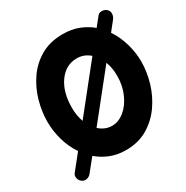

<svg xmlns="http://www.w3.org/2000/svg" viewBox="-149 -680 858 887"><g transform="rotate(-30 279.5 -237.0)"><path d="M39.6 77.1Q27.8 69.3 24.2 54.9Q20.5 40.5 29.3 29.8L93.3 -50.3Q65.9 -90.8 52 -139.6Q38.1 -188.5 38.1 -237.3Q38.1 -291 53.7 -346.7Q69.3 -402.3 101.6 -449.2Q133.8 -496.1 183.6 -524.9Q233.4 -553.7 301.8 -553.7Q348.1 -553.7 385.5 -539.1Q422.9 -524.4 452.1 -500L489.3 -546.4Q498 -556.6 513.4 -555.4Q528.8 -554.2 538.1 -544.4Q547.9 -534.2 546.6 -520Q545.4 -505.9 537.1 -495.6L498.5 -447.3Q525.9 -406.2 539.6 -357.7Q553.2 -309.1 553.2 -262.7Q553.2 -208.5 536.6 -152.3Q520 -96.2 486.8 -48.8Q453.6 -1.5 404.1 27.8Q354.5 57.1 288.6 57.1Q243.2 57.1 205.8 42.2Q168.5 27.3 139.2 2L86.9 66.9Q78.1 78.1 64.7 81.5Q51.3 85 39.6 77.1ZM301.8 -424.3Q242.7 -424.3 205.6 -372.3Q168.5 -320.3 168.5 -237.3Q168.5 -195.8 181.2 -160.6L370.6 -397.9Q340.3 -424.3 301.8 -424.3ZM423.8 -262.7Q423.8 -303.2 410.6 -337.9L220.7 -100.1Q251.5 -72.3 288.6 -72.3Q323.2 -72.3 354.2 -97.4Q385.3 -122.6 404.5 -165.8Q423.8 -209 423.8 -262.7Z"/></g></svg>

Font: Mikhak-DS2-FD Bold
Style: Regular
Weight: 700
Designer: Amin Abedi
Version: Version 3.4